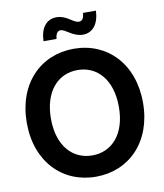

<svg xmlns="http://www.w3.org/2000/svg" viewBox="-100 -1017 948 1110"><g transform="rotate(-10 374.0 -462.0)"><path d="M374 11.7C568.8 11.7 714.8 -133.8 714.8 -363.3C714.8 -593.8 568.8 -739.3 374 -739.3C178.2 -739.3 32.7 -593.8 32.7 -363.3C32.7 -134.3 178.2 11.7 374 11.7ZM374 -113.3C258.8 -113.3 174.3 -203.6 174.3 -363.3C174.3 -523.4 258.8 -614.3 374 -614.3C489.3 -614.3 573.2 -523.4 573.2 -363.3C573.2 -203.6 489.3 -113.3 374 -113.3ZM441.9 -810.1C497.6 -810.1 536.6 -855 538.6 -934.1H462.9C460.9 -903.3 452.1 -888.2 431.2 -888.2C397.9 -888.2 367.7 -936 307.1 -936C248.5 -936 211.9 -890.6 210 -812.5H286.6C288.1 -838.4 297.9 -857.9 317.4 -857.9C347.2 -857.9 382.3 -810.1 441.9 -810.1Z"/></g></svg>

Font: Raveo Display Display SemiBold
Style: Regular
Weight: 600
Designer: Jakub Foglar, Rasmus Andersson (Inter)
Foundry: Jakubfoglar.com
Version: Version 1.100;Glyphs 3.2.3 (3260)